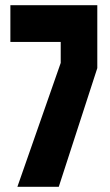

<svg xmlns="http://www.w3.org/2000/svg" viewBox="-20 -720 425 740"><path d="M47 0 214 -477.5V-558.5H20V-700H355V-457.5L206.5 0Z"/></svg>

Font: Tourney Condensed Black
Style: Regular
Weight: 900
Width: 3
Designer: Tyler Finck
Foundry: Etcetera Type Co
Version: Version 1.010; ttfautohint (v1.8.3)